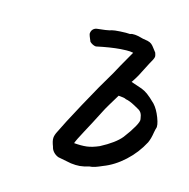

<svg xmlns="http://www.w3.org/2000/svg" viewBox="-124 -783 914 928"><g transform="rotate(20 333.5 -319.0)"><path d="M666 -273Q665 -271 663 -252Q661 -219 653 -197Q628 -137 583.5 -88.5Q539 -40 487 -15Q467 -4 453.5 2Q440 8 425 10Q401 20 381.5 23.5Q362 27 337 26L270 19Q255 15 243.5 4.5Q232 -6 228 -20Q222 -32 218.5 -42.5Q215 -53 215 -62Q215 -76 223 -95Q239 -139 290 -256.5Q341 -374 381 -455Q391 -480 437 -579Q431 -580 420 -580Q407 -580 374 -575Q325 -567 257 -546Q241 -546 225 -558Q219 -570 215.5 -576Q212 -582 208 -593Q207 -608 215 -617.5Q223 -627 237 -629Q250 -631 273 -636.5Q296 -642 303 -646Q313 -650 343.5 -654.5Q374 -659 392 -659Q400 -664 416 -664Q428 -664 434 -663Q458 -658 483 -657Q496 -655 504 -649.5Q512 -644 521 -633.5Q530 -623 537 -616Q543 -603 543 -597Q543 -591 539 -581Q535 -571 528 -556L499 -485Q489 -463 478 -444Q518 -435 534 -430.5Q550 -426 567 -416Q584 -406 613 -382Q635 -362 653 -325Q671 -288 666 -273ZM580 -290Q576 -309 569 -318.5Q562 -328 549 -333L529 -342Q499 -355 481 -356Q475 -359 465.5 -359.5Q456 -360 442 -360Q429 -334 414.5 -304Q400 -274 396 -263Q364 -184 345 -141Q322 -88 318 -71Q354 -71 380.5 -76.5Q407 -82 440 -100Q507 -143 533 -182Q557 -220 570.5 -250Q584 -280 580 -290Z"/></g></svg>

Font: Caveat
Style: Bold
Weight: 700
Designer: Pablo Impallari
Foundry: Pablo Impallari
Version: Version 1.500; ttfautohint (v1.6)